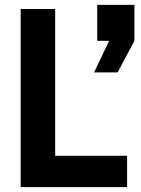

<svg xmlns="http://www.w3.org/2000/svg" viewBox="-20 -770 580 790"><path d="M207 -733V-129H503V0H65V-733ZM380 -750H533V-602L464 -472H367L429 -602H380Z"/></svg>

Font: Kreadon
Style: Bold
Weight: 700
Designer: Reiya WATANABE
Foundry: StudioGnu
Version: Version 1.003; ttfautohint (v1.8.4.7-5d5b);gftools[0.9.32]